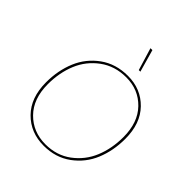

<svg xmlns="http://www.w3.org/2000/svg" viewBox="-243 -1039 1197 1197"><g transform="rotate(45 356.0 -440.5)"><path d="M402 -891 444 -743H430L385 -891ZM344 10Q228 10 151.5 -67.5Q75 -145 75 -280Q75 -385 111.5 -472Q148 -559 225 -614.5Q302 -670 408 -670Q523 -670 598.5 -592.5Q674 -515 674 -380Q674 -276 638 -189Q602 -102 525.5 -46Q449 10 344 10ZM345 -4Q444 -4 516.5 -58Q589 -112 623.5 -195.5Q658 -279 658 -380Q658 -509 586.5 -582.5Q515 -656 407 -656Q307 -656 233.5 -602Q160 -548 125.5 -464.5Q91 -381 91 -280Q91 -151 163.5 -77.5Q236 -4 345 -4Z"/></g></svg>

Font: Elaine Sans Thin
Style: Italic
Weight: 250
Italic angle: -13°
Designer: Wei Huang
Foundry: Wei Huang
Version: Version 2.001;December 24, 2019;FontCreator 12.0.0.2547 64-b